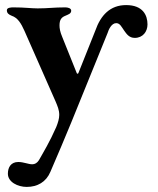

<svg xmlns="http://www.w3.org/2000/svg" viewBox="-20 -452 622 755"><path d="M85 283C127 283 161 264 178 224C207 157 238 84 260 30L403 -322C407 -335 418 -361 437 -361C452 -361 458 -346 468 -332C478 -318 488 -303 510 -303C542 -303 560 -328 560 -356C560 -392 542 -432 476 -432C413 -432 376 -392 355 -332L288 -164C287 -163 286 -162 285 -162C284 -162 283 -163 282 -164L225 -306C216 -327 214 -341 214 -352C214 -375 222 -384 237 -390C248 -395 260 -398 260 -410C260 -420 246 -423 237 -423C190 -423 170 -419 128 -419C101 -419 79 -423 32 -423C23 -423 7 -422 7 -412C7 -400 14 -395 26 -390C50 -382 63 -360 76 -331L199 -52C206 -35 213 -20 213 0C213 14 208 31 201 48C176 105 150 148 133 178C126 189 117 194 107 194C91 194 73 185 52 185C23 185 11 206 11 231C11 264 50 283 85 283Z"/></svg>

Font: EB Garamond
Style: Bold
Weight: 700
Designer: Georg Duffner and Octavio Pardo
Foundry: Georg Duffner
Version: Version 1.000;PS 001.000;hotconv 1.0.88;makeotf.lib2.5.64775